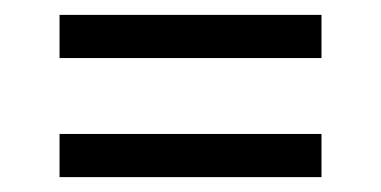

<svg xmlns="http://www.w3.org/2000/svg" viewBox="-20 -415 512 258"><path d="M412 -395V-337H60V-395ZM412 -235V-177H60V-235Z"/></svg>

Font: Bigshot One
Style: Regular
Weight: 400
Designer: Gesine Todt
Foundry: Gesine Todt
Version: Version 1.000